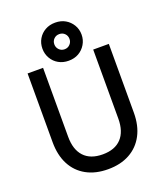

<svg xmlns="http://www.w3.org/2000/svg" viewBox="-168 -1042 992 1166"><g transform="rotate(-20 328.0 -459.5)"><path d="M328 14Q247 14 188 -18.5Q129 -51 97.5 -111.5Q66 -172 66 -256V-700H166V-254Q166 -171 207.5 -126.5Q249 -82 328 -82Q407 -82 448.5 -126.5Q490 -171 490 -254V-700H591V-256Q591 -172 559 -111.5Q527 -51 468 -18.5Q409 14 328 14ZM328 -687Q292 -687 263.5 -703Q235 -719 218.5 -747.5Q202 -776 202 -810Q202 -845 218.5 -873Q235 -901 263.5 -917Q292 -933 328 -933Q365 -933 393 -917Q421 -901 438 -873Q455 -845 455 -810Q455 -776 438 -747.5Q421 -719 393 -703Q365 -687 328 -687ZM328 -761Q349 -761 363 -775.5Q377 -790 377 -810Q377 -831 363 -845Q349 -859 328 -859Q307 -859 293 -845Q279 -831 279 -810Q279 -790 293 -775.5Q307 -761 328 -761Z"/></g></svg>

Font: Fustat SemiBold
Style: Regular
Weight: 600
Designer: Mohamed Gaber, Khaled Hosny, Laura Garcia Mut
Foundry: Kief Type Foundry, Alif Type Foundry, Hard Type Foundry
Version: Version 1.007